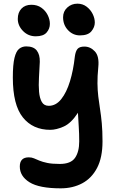

<svg xmlns="http://www.w3.org/2000/svg" viewBox="-20 -766 639 1047"><path d="M311 261Q194 261 141 228Q88 195 88 142Q88 92 137 92Q153 92 165.5 97.5Q178 103 195 110Q212 117 238 122.5Q264 128 306 128Q366 128 389 95Q412 62 412 5Q412 -38 409.5 -74Q407 -110 405 -151Q368 -94 327.5 -76Q287 -58 254 -58Q159 -58 104.5 -126Q50 -194 50 -343Q50 -414 59 -450.5Q68 -487 84.5 -500Q101 -513 123 -513Q163 -513 180.5 -490.5Q198 -468 197 -429Q195 -386 192.5 -343Q190 -300 193 -265.5Q196 -231 208 -210Q220 -189 246 -189Q285 -189 314 -225.5Q343 -262 361.5 -322.5Q380 -383 388 -457Q392 -487 403 -499.5Q414 -512 440 -512Q473 -512 497.5 -485.5Q522 -459 516 -400Q511 -349 511.5 -311Q512 -273 516 -239.5Q520 -206 525.5 -171.5Q531 -137 535 -94.5Q539 -52 539 5Q539 93 509.5 149.5Q480 206 428.5 233.5Q377 261 311 261ZM416 -573Q378 -573 351 -601.5Q324 -630 324 -672Q324 -704 347 -725Q370 -746 402 -746Q431 -746 452.5 -729.5Q474 -713 485.5 -689.5Q497 -666 497 -643Q497 -618 478.5 -595.5Q460 -573 416 -573ZM175 -568Q134 -568 105.5 -597Q77 -626 77 -663Q77 -698 97 -719Q117 -740 151 -740Q183 -740 205.5 -724Q228 -708 240 -684Q252 -660 252 -636Q252 -609 234 -588.5Q216 -568 175 -568Z"/></svg>

Font: Shantell Sans Normal
Style: Regular
Weight: 600
Designer: Stephen Nixon, Anya Danilova, Shantell Martin
Foundry: Arrow Type
Version: Version 1.009;[a7da0bfa3]